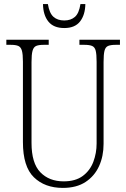

<svg xmlns="http://www.w3.org/2000/svg" viewBox="-20 -908 618 938"><path d="M287 10Q199 10 145.5 -42Q92 -94 92 -214V-607Q92 -643 87 -660.5Q82 -678 69.5 -683.5Q57 -689 33 -689H11V-714H218V-689H193Q169 -689 156.5 -683.5Q144 -678 139 -660Q134 -642 134 -605V-210Q134 -111 177 -66.5Q220 -22 291 -22Q349 -22 384.5 -48.5Q420 -75 436 -117.5Q452 -160 452 -207V-606Q452 -643 447.5 -660.5Q443 -678 430 -683.5Q417 -689 393 -689H368V-714H566V-689H545Q521 -689 508 -683.5Q495 -678 490.5 -660Q486 -642 486 -605V-205Q486 -145 464 -96.5Q442 -48 398 -19Q354 10 287 10ZM294 -771Q242 -771 216.5 -802.5Q191 -834 190 -888H214Q221 -844 241 -826Q261 -808 294 -808Q326 -808 346 -825.5Q366 -843 373 -888H397Q396 -835 371 -803Q346 -771 294 -771Z"/></svg>

Font: Noto Serif Ethiopic Condensed ExtraLight
Style: Regular
Weight: 200
Width: 3
Designer: Monotype Design Team
Foundry: Monotype Imaging Inc.
Version: Version 2.102; ttfautohint (v1.8.4.7-5d5b)